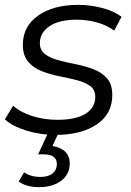

<svg xmlns="http://www.w3.org/2000/svg" viewBox="-29 -550 538 790"><path d="M200 5Q136 5 78.5 -13Q21 -31 -9 -59L25 -115Q55 -88 104 -72.5Q153 -57 207 -57Q283 -57 323 -82Q363 -107 363 -151Q363 -181 341.5 -196.5Q320 -212 286 -220.5Q252 -229 214 -236.5Q176 -244 142 -257.5Q108 -271 86.5 -296.5Q65 -322 65 -366Q65 -441 127.5 -485.5Q190 -530 293 -530Q343 -530 392 -517Q441 -504 471 -481L441 -424Q410 -447 369 -458Q328 -469 287 -469Q214 -469 174.5 -442Q135 -415 135 -373Q135 -343 156.5 -327Q178 -311 212 -302Q246 -293 284 -285.5Q322 -278 356 -265Q390 -252 411.5 -227.5Q433 -203 433 -159Q433 -81 369 -38Q305 5 200 5ZM132 220Q80 220 48 197L70 159Q98 178 137 178Q170 178 187.5 163.5Q205 149 205 125Q205 85 150 85H128L170 -6H213L187 51Q221 56 239.5 74.5Q258 93 258 122Q258 167 223 193.5Q188 220 132 220Z"/></svg>

Font: Montserrat
Style: Italic
Weight: 400
Italic angle: -11.3°
Designer: Julieta Ulanovsky
Foundry: Julieta Ulanovsky
Version: Version 9.000; ttfautohint (v1.8.4.7-5d5b)